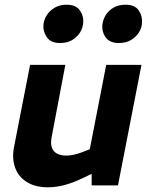

<svg xmlns="http://www.w3.org/2000/svg" viewBox="-20 -789 636 817"><path d="M184 8Q130 8 94 -14.5Q58 -37 44 -76.5Q30 -116 40 -165L108 -513H258L200 -207Q192 -168 208 -147.5Q224 -127 263 -127Q279 -127 295.5 -131Q312 -135 329 -141L362 -154L432 -513H582L482 0H370V-88L397 -62L336 -33Q293 -12 256 -2Q219 8 184 8ZM235 -606Q196 -606 179 -631Q162 -656 165 -686Q168 -708 180.5 -726.5Q193 -745 214 -757Q235 -769 264 -769Q303 -769 320 -744.5Q337 -720 334 -690Q332 -669 320 -650Q308 -631 287 -618.5Q266 -606 235 -606ZM486 -606Q446 -606 429 -631Q412 -656 416 -686Q419 -708 431 -726.5Q443 -745 464 -757Q485 -769 514 -769Q554 -769 570.5 -744.5Q587 -720 584 -690Q583 -669 570.5 -650Q558 -631 537 -618.5Q516 -606 486 -606Z"/></svg>

Font: REM SemiBold
Style: Italic
Weight: 600
Italic angle: -11°
Designer: Octavio Pardo
Foundry: Ashler Design
Version: Version 1.005;gftools[0.9.28]